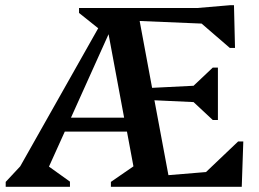

<svg xmlns="http://www.w3.org/2000/svg" viewBox="-20 -721 999 741"><path d="M2 0V-19L58 -79L359 -612L285 -671V-690H740L869 -701H883L887 -536H867L758 -630L519 -640L567 -382L727 -390L801 -460H821V-258H801L727 -327L576 -334L630 -45L775 -57L899 -175H919L913 0H408V-19L495 -79L470 -213H230L169 -78L250 -20V0ZM254 -267H459L399 -589Z"/></svg>

Font: Platypi Medium
Style: Regular
Weight: 500
Designer: David Sargent
Foundry: Bolt Cutter Type
Version: Version 1.200; ttfautohint (v1.8.4.7-5d5b)